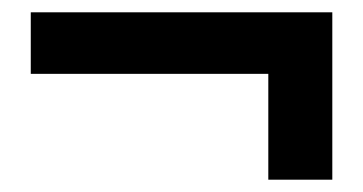

<svg xmlns="http://www.w3.org/2000/svg" viewBox="-20 -430 590 312"><path d="M30 -310V-410H520V-138H416V-310Z"/></svg>

Font: Source Serif Pro Black
Style: Regular
Weight: 900
Designer: Frank Grießhammer
Foundry: Adobe Systems Incorporated
Version: Version 3.001;hotconv 1.0.111;makeotfexe 2.5.65597